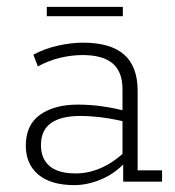

<svg xmlns="http://www.w3.org/2000/svg" viewBox="-20 -528 509 558"><path d="M196 10Q128 10 91.5 -20.5Q55 -51 55 -105Q55 -165 96.5 -194.5Q138 -224 206 -224Q242 -224 277 -219Q312 -214 351 -204L336 -196V-269Q336 -319 307.5 -343.5Q279 -368 220 -368Q188 -368 154.5 -360Q121 -352 90 -335L77 -369Q110 -387 149 -395.5Q188 -404 221 -404Q301 -404 340.5 -369.5Q380 -335 380 -264V-33H451V0H338V-60L344 -56Q313 -23 273.5 -6.5Q234 10 196 10ZM200 -24Q238 -24 274 -40Q310 -56 342 -86L336 -70V-186L352 -172Q313 -182 278 -186.5Q243 -191 213 -191Q158 -191 128.5 -170.5Q99 -150 99 -106Q99 -67 124 -45.5Q149 -24 200 -24ZM116 -481V-508H337V-481Z"/></svg>

Font: Rokkitt SemiBold ExtraLight
Style: Regular
Weight: 250
Version: Version 3.103